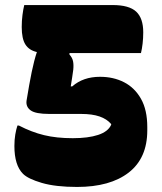

<svg xmlns="http://www.w3.org/2000/svg" viewBox="-20 -720 640 760"><path d="M76 -700H426Q491 -700 519 -674Q547 -648 547 -592Q547 -569 544.5 -547.5Q542 -526 538 -510H255V-504Q266 -492 269 -478Q272 -464 270 -444Q268 -428 265.5 -412.5Q263 -397 260 -378H266Q309 -416 376 -416Q429 -416 471 -394.5Q513 -373 538 -329Q563 -285 563 -217V-204Q563 -94 489.5 -37Q416 20 285 20Q200 20 145.5 4Q91 -12 71 -32Q37 -66 37 -142Q37 -167 40.5 -187.5Q44 -208 49 -223H55Q105 -197 154.5 -185Q204 -173 268 -173Q329 -173 368.5 -186Q408 -199 420 -226V-229Q403 -249 374 -259Q345 -269 301 -269H175Q121 -269 101.5 -283Q82 -297 85 -321Q96 -389 105.5 -435Q115 -481 126 -514Q95 -521 80.5 -544Q66 -567 66 -613Q66 -638 69 -661Q72 -684 76 -700Z"/></svg>

Font: Recursive Mn Csl St Blk
Style: Regular
Weight: 900
Monospace: yes
Version: Version 1.079;hotconv 1.0.112;makeotfexe 2.5.65598; ttfautoh